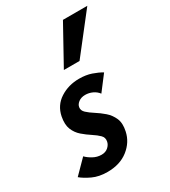

<svg xmlns="http://www.w3.org/2000/svg" viewBox="-186 -800 798 901"><g transform="rotate(-30 213.5 -349.5)"><path d="M127 12Q81 12 47 -4Q13 -20 -7 -37L64 -109Q76 -96 97.5 -84Q119 -72 143 -72Q165 -72 179 -84.5Q193 -97 196 -113Q200 -133 186 -147Q172 -161 149.5 -175.5Q127 -190 105.5 -208.5Q84 -227 73 -254Q62 -281 70 -322Q81 -376 126 -405Q171 -434 229 -434Q266 -434 295 -424Q324 -414 346 -401L285 -321Q273 -337 254.5 -345.5Q236 -354 216 -354Q194 -354 179.5 -343Q165 -332 163 -318Q160 -301 175 -287Q190 -273 213 -258.5Q236 -244 258 -225Q280 -206 292 -178.5Q304 -151 295 -110Q284 -58 239.5 -23Q195 12 127 12ZM188 -505 302 -711H434L273 -505Z"/></g></svg>

Font: Ysabeau
Style: Bold Italic
Weight: 700
Italic angle: -12°
Designer: Christian Thalmann (Catharsis Fonts)
Version: Version 2.002